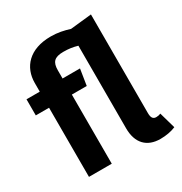

<svg xmlns="http://www.w3.org/2000/svg" viewBox="-191 -959 1058 1116"><g transform="rotate(-30 338.5 -400.5)"><path d="M636 -111C627 -107 616 -105 606 -105C585 -105 575 -118 575 -150V-812L433 -797C395 -809 355 -818 308 -818C163 -818 93 -735 93 -630V-572H4V-464H93V0H246V-464H346L363 -572H246V-627C246 -681 266 -704 327 -704C363 -704 389 -700 421 -691V-136C421 -37 474 17 564 17C602 17 639 10 667 -2Z"/></g></svg>

Font: Glow Sans SC Normal
Style: Bold
Weight: 700
Designer: Ryoko NISHIZUKA (kana, bopomofo & ideographs); Paul D. Hunt (Latin, Greek & Cyrillic); Sandoll Communications, Soo-young
Version: Version 0.93